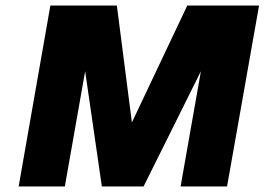

<svg xmlns="http://www.w3.org/2000/svg" viewBox="-20 -670 951 690"><path d="M496 0H346L286 -414L213 0H47L161 -650H400L454 -230L653 -650H911L796 0H629L702 -414Z"/></svg>

Font: Overused Grotesk ExtraBold
Style: Italic
Weight: 800
Italic angle: -10°
Version: Version 0.003